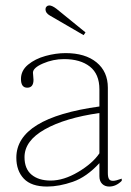

<svg xmlns="http://www.w3.org/2000/svg" viewBox="-20 -675 481 705"><path d="M163 -618Q147 -627 147 -641Q147 -647 151 -651Q155 -655 161 -655Q171 -655 187 -643L294 -556L287 -546ZM40 -96Q40 -242 345 -284V-347Q345 -403 310 -430.5Q275 -458 215 -458Q175 -458 138 -442Q101 -426 101 -408Q101 -403 102 -395.5Q103 -388 103 -382Q103 -353 80 -353Q57 -353 57 -385Q57 -416 83 -437.5Q109 -459 147 -469.5Q185 -480 221 -480Q293 -480 334.5 -446Q376 -412 376 -353V-40Q376 -25 380 -18Q384 -11 395 -11Q405 -11 427 -19V-11Q406 10 381 10Q365 10 355 0Q345 -10 345 -28V-76Q298 -25 247.5 -7.5Q197 10 153 10Q95 10 67.5 -19Q40 -48 40 -96ZM345 -112V-260Q219 -242 144.5 -200Q70 -158 70 -98Q70 -55 96 -33.5Q122 -12 166 -12Q214 -12 267 -43.5Q320 -75 345 -112Z"/></svg>

Font: Taviraj Thin
Style: Regular
Weight: 100
Designer: Katatrad Team
Foundry: CadsonDemak
Version: Version 1.030